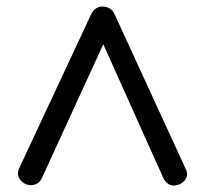

<svg xmlns="http://www.w3.org/2000/svg" viewBox="-20 -567 628 588"><path d="M294 -547Q306 -547 316 -541Q326 -535 332 -521L549 -49Q556 -35 550.5 -22.5Q545 -10 531 -3Q515 4 502 -0.5Q489 -5 481 -20L274 -481H319L108 -21Q101 -6 86.5 -1.5Q72 3 57 -4Q43 -11 37.5 -23.5Q32 -36 38 -50L258 -521Q270 -547 294 -547Z"/></svg>

Font: Comfortaa
Style: Regular
Weight: 400
Designer: Johan Aakerlund
Foundry: Johan Aakerlund
Version: Version 3.104; ttfautohint (v1.8.1.43-b0c9)